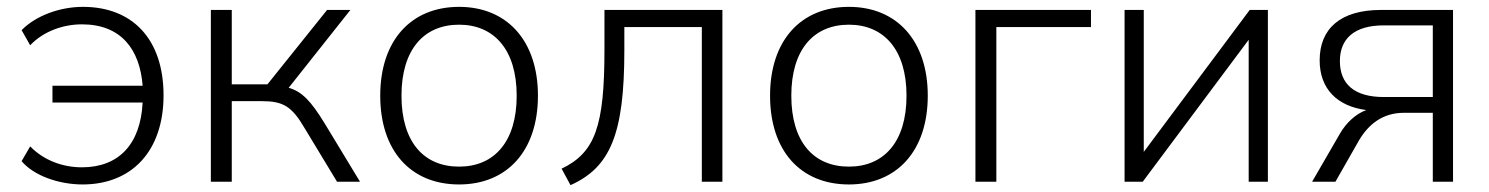

<svg xmlns="http://www.w3.org/2000/svg" viewBox="-20 -530 4342 560"><path d="M221 8C364 8 457 -89 457 -252C457 -415 367 -510 222 -510C154 -510 84 -484 43 -442L68 -398C108 -440 166 -459 219 -459C334 -459 388 -385 396 -280H133V-231H396C390 -109 326 -42 219 -42C163 -42 108 -62 68 -103L43 -60C78 -18 151 8 221 8Z M595 0H656V-235H743C806 -235 831 -220 868 -157L963 0H1030L927 -170C886 -237 860 -263 822 -274L1002 -501H934L760 -284H656V-501H595Z M1319 8C1459 8 1549 -90 1549 -251C1549 -411 1459 -510 1319 -510C1178 -510 1089 -411 1089 -251C1089 -90 1178 8 1319 8ZM1319 -44C1216 -44 1151 -116 1151 -251C1151 -385 1216 -458 1319 -458C1421 -458 1487 -385 1487 -251C1487 -116 1421 -44 1319 -44Z M1618 -38 1644 10C1760 -42 1801 -139 1801 -383V-451H2027V0H2087V-501H1743V-385C1743 -162 1716 -85 1618 -38Z M2456 8C2596 8 2686 -90 2686 -251C2686 -411 2596 -510 2456 -510C2315 -510 2226 -411 2226 -251C2226 -90 2315 8 2456 8ZM2456 -44C2353 -44 2288 -116 2288 -251C2288 -385 2353 -458 2456 -458C2558 -458 2624 -385 2624 -251C2624 -116 2558 -44 2456 -44Z M2825 0H2886V-451H3162V-501H2825Z M3260 0H3313L3622 -414V0H3678V-501H3625L3316 -87V-501H3260Z M3888 -140 3807 0H3875L3944 -121C3972 -168 4013 -201 4075 -201H4159V0H4218V-501H4008C3889 -501 3829 -446 3829 -354C3829 -271 3880 -220 3965 -209C3935 -198 3907 -173 3888 -140ZM4016 -247C3930 -247 3888 -285 3888 -352C3888 -417 3930 -456 4016 -456H4159V-247Z"/></svg>

Font: Poppy and Pepper Light
Style: Regular
Weight: 300
Designer: Thy Ha
Foundry: Thy Ha
Version: Version 0.001;Glyphs 3.2 (3227)